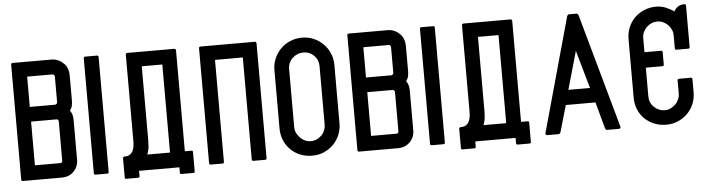

<svg xmlns="http://www.w3.org/2000/svg" viewBox="-48 -993 4565 1238"><g transform="rotate(-5 2234.0 -374.0)"><path d="M50 -768Q50 -778 60 -778H312Q334 -778 354.5 -769Q375 -760 390 -744V-745Q406 -729 413 -708.5Q420 -688 420 -666V-503Q420 -486 416.5 -470Q413 -454 402 -440Q412 -426 416 -410.5Q420 -395 420 -378V-122Q420 -75 389.5 -44.5Q359 -14 312 -14H60Q50 -14 50 -24ZM146 -108H312Q318 -108 321 -112.5Q324 -117 324 -122V-378Q324 -382 320 -386.5Q316 -391 312 -391H146ZM146 -486H312Q318 -489 321 -492Q324 -495 324 -503V-666Q324 -671 320.5 -676.5Q317 -682 312 -682H146Z M530 -14Q520 -14 520 -24V-768Q520 -778 530 -778H606Q616 -778 616 -768V-24Q616 -14 606 -14Z M716 20V-104Q716 -112 725 -114H728Q747 -114 759.5 -121.5Q772 -129 779 -141.5Q786 -154 789 -171Q792 -188 792 -207V-770Q792 -773 795 -775Q796 -776 796 -776Q800 -778 802 -778H1109Q1110 -778 1112 -776Q1114 -775 1114 -775Q1117 -772 1117 -768V-114H1159Q1169 -114 1169 -104V20Q1169 30 1159 30H1083Q1073 30 1073 20V-14H812V20Q812 30 802 30H726Q716 30 716 20ZM1021 -114V-684H888V-206Q888 -195 886.5 -169Q885 -143 874 -114Z M1276 -778H1628H1630Q1631 -778 1633 -776Q1635 -775 1635 -775Q1638 -772 1638 -768V-24Q1638 -14 1628 -14H1552Q1542 -14 1542 -24V-684H1362V-24Q1362 -14 1352 -14H1276Q1266 -14 1266 -24V-768V-770Q1266 -773 1269 -775Q1270 -776 1270 -776Q1274 -778 1276 -778Z M2126 -207Q2126 -166 2111 -131Q2096 -96 2070 -70Q2044 -44 2009 -29Q1974 -14 1933 -14Q1892 -14 1856 -28.5Q1820 -43 1794 -69Q1768 -95 1753 -130Q1738 -165 1738 -207V-585Q1738 -626 1753.5 -661Q1769 -696 1795 -722Q1821 -748 1856.5 -763Q1892 -778 1933 -778Q1973 -778 2008 -763Q2043 -748 2069.5 -721.5Q2096 -695 2111 -660Q2126 -625 2126 -585ZM2030 -585Q2030 -626 2002 -654Q1974 -682 1933 -682Q1913 -682 1895 -674.5Q1877 -667 1863 -654Q1849 -641 1841 -623Q1833 -605 1833 -585V-207Q1833 -187 1841.5 -169.5Q1850 -152 1863.5 -138Q1877 -124 1895 -116Q1913 -108 1933 -108Q1953 -108 1970.5 -116Q1988 -124 2002 -138V-137Q2015 -151 2022.5 -169Q2030 -187 2030 -207Z M2226 -768Q2226 -778 2236 -778H2488Q2510 -778 2530.5 -769Q2551 -760 2566 -744V-745Q2582 -729 2589 -708.5Q2596 -688 2596 -666V-503Q2596 -486 2592.5 -470Q2589 -454 2578 -440Q2588 -426 2592 -410.5Q2596 -395 2596 -378V-122Q2596 -75 2565.5 -44.5Q2535 -14 2488 -14H2236Q2226 -14 2226 -24ZM2322 -108H2488Q2494 -108 2497 -112.5Q2500 -117 2500 -122V-378Q2500 -382 2496 -386.5Q2492 -391 2488 -391H2322ZM2322 -486H2488Q2494 -489 2497 -492Q2500 -495 2500 -503V-666Q2500 -671 2496.5 -676.5Q2493 -682 2488 -682H2322Z M2706 -14Q2696 -14 2696 -24V-768Q2696 -778 2706 -778H2782Q2792 -778 2792 -768V-24Q2792 -14 2782 -14Z M2892 20V-104Q2892 -112 2901 -114H2904Q2923 -114 2935.5 -121.5Q2948 -129 2955 -141.5Q2962 -154 2965 -171Q2968 -188 2968 -207V-770Q2968 -773 2971 -775Q2972 -776 2972 -776Q2976 -778 2978 -778H3285Q3286 -778 3288 -776Q3290 -775 3290 -775Q3293 -772 3293 -768V-114H3335Q3345 -114 3345 -104V20Q3345 30 3335 30H3259Q3249 30 3249 20V-14H2988V20Q2988 30 2978 30H2902Q2892 30 2892 20ZM3197 -114V-684H3064V-206Q3064 -195 3062.5 -169Q3061 -143 3050 -114Z M3840 -14Q3837 -14 3833.5 -17.5Q3830 -21 3829 -24L3782 -197H3590L3540 -24Q3539 -22 3535.5 -18Q3532 -14 3529 -14H3453Q3449 -14 3445.5 -18Q3442 -22 3443 -26L3649 -768Q3650 -771 3653.5 -774.5Q3657 -778 3660 -778H3711Q3714 -778 3717.5 -774Q3721 -770 3722 -768L3929 -26Q3930 -22 3926.5 -18Q3923 -14 3919 -14ZM3755 -293 3685 -539 3615 -293Z M4332 -302H4408Q4418 -302 4418 -292V-207Q4418 -166 4403 -131Q4388 -96 4362 -70Q4336 -44 4300.5 -29Q4265 -14 4225 -14Q4183 -14 4147.5 -28.5Q4112 -43 4085.5 -68.5Q4059 -94 4044.5 -129.5Q4030 -165 4030 -207V-585Q4030 -626 4045 -661.5Q4060 -697 4086.5 -723Q4113 -749 4148.5 -763.5Q4184 -778 4225 -778Q4257 -778 4286 -766.5Q4315 -755 4340 -737Q4362 -778 4408 -778Q4418 -778 4418 -768V-500Q4418 -490 4408 -490H4332Q4322 -490 4322 -500V-585Q4322 -604 4314 -621.5Q4306 -639 4292.5 -652.5Q4279 -666 4261.5 -674Q4244 -682 4225 -682Q4205 -682 4187 -674.5Q4169 -667 4155.5 -653.5Q4142 -640 4133.5 -622.5Q4125 -605 4125 -585V-492H4232Q4242 -492 4242 -482V-402Q4242 -392 4232 -392H4125V-207Q4125 -165 4154 -136.5Q4183 -108 4225 -108Q4244 -108 4261.5 -116.5Q4279 -125 4292 -138V-137Q4305 -151 4313.5 -169Q4322 -187 4322 -207V-292Q4322 -302 4332 -302Z"/></g></svg>

Font: Kanalisirung
Style: Regular
Weight: 500
Designer: Peter Wiegel
Foundry: Peter Wiegel
Version: 1.000